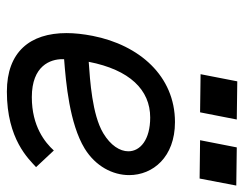

<svg xmlns="http://www.w3.org/2000/svg" viewBox="-98 -628 730 575"><g transform="rotate(90 267.5 -340.0)"><path d="M223.1 -685.1 201.7 -575.2 315.9 -573.7 337.4 -683.6ZM420.9 -683.6 399.4 -573.7 514.2 -572.3 535.2 -682.1ZM164.6 -240.2C188.5 -362.8 248.5 -424.3 331.5 -424.3C397.9 -424.3 432.6 -394.5 432.6 -358.9C432.6 -333.5 415 -305.7 378.4 -283.7C322.8 -250.5 220.7 -244.1 164.6 -240.2ZM345.2 -498.5C207 -498.5 114.3 -391.6 86.9 -252C81.5 -224.1 78.6 -197.8 78.6 -173.8C78.6 -64.5 134.8 4.9 253.9 4.9C397 4.9 455.6 -60.5 480 -82.5L430.2 -135.7C406.2 -109.4 357.9 -69.8 270.5 -69.8C175.8 -69.8 156.7 -126 156.7 -161.1V-166.5C227.1 -171.9 349.6 -182.6 424.3 -228C477.5 -260.7 503.9 -312 503.9 -361.3C503.9 -432.1 450.2 -498.5 345.2 -498.5Z"/></g></svg>

Font: Fantasque Sans Mono
Style: RegItalic
Weight: 400
Italic angle: -11°
Monospace: yes
Designer: Jany Belluz
Version: Version 1.6.3